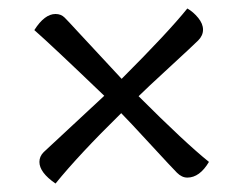

<svg xmlns="http://www.w3.org/2000/svg" viewBox="-20 -479 575 453"><path d="M307 -252Q417 -142 473 -97Q451 -60 422 -60Q409 -60 397.5 -71.5Q386 -83 334 -139.5Q282 -196 266 -212Q167 -115 111 -46Q73 -72 73 -97Q73 -110 83 -120L226 -253Q101 -373 61 -408Q85 -446 111 -446Q124 -446 132.5 -437.5Q141 -429 162.5 -405.5Q184 -382 215 -349Q246 -316 267 -293Q377 -403 422 -459Q436 -451 447.5 -437Q459 -423 459 -409Q459 -395 447.5 -383.5Q436 -372 379.5 -320Q323 -268 307 -252Z"/></svg>

Font: Overlock
Style: Regular
Weight: 400
Designer: Dario Muhafara
Foundry: Dario Manuel Muhafara
Version: Version 1.002